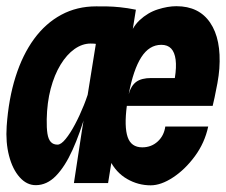

<svg xmlns="http://www.w3.org/2000/svg" viewBox="-53 -576 711 604"><path d="M349.5 -446.5Q360.5 -488.5 386.2 -512.5Q412 -536.5 443.5 -546.5Q475 -556.5 502 -556.5Q573 -556.5 608.2 -504.5Q643.5 -452.5 637 -360Q635.5 -339.5 631 -314.5Q626.5 -289.5 622 -269.2Q617.5 -249 616 -243H346Q337.5 -177.5 348.5 -145Q359.5 -112.5 394.5 -112.5Q423 -112.5 443 -130.8Q463 -149 467 -178H602Q591 -126.5 560 -84.5Q529 -42.5 491.2 -17.8Q453.5 7 421 7Q381.5 7 346.8 -13Q312 -33 292.2 -72.5Q272.5 -112 276 -170.5ZM352 -280Q359.5 -307 376 -318.8Q392.5 -330.5 422.5 -330.5H497Q502.5 -365 499.5 -388.2Q496.5 -411.5 485.5 -423.2Q474.5 -435 454.5 -435Q416.5 -435 391.5 -396Q366.5 -357 352 -280ZM59.5 6.5Q31 6.5 8.8 -18.5Q-13.5 -43.5 -24.5 -85.8Q-35.5 -128 -32 -179Q-26 -265 -4 -334.5Q18 -404 54.2 -453.5Q90.5 -503 139.8 -529.5Q189 -556 249.5 -556Q265.5 -556 284 -555.8Q302.5 -555.5 324.8 -553.2Q347 -551 374.5 -545.5L319 -446.5L285.5 -419Q277 -429 265.2 -434Q253.5 -439 232 -439Q206 -439 181.5 -421.8Q157 -404.5 137.5 -372.5Q118 -340.5 106.5 -297Q95 -253.5 94 -201Q93.5 -173.5 96.2 -155.8Q99 -138 106.8 -129.5Q114.5 -121 128 -121Q139 -121 153.5 -138.8Q168 -156.5 183 -184.8Q198 -213 211 -245.5Q224 -278 231.5 -307.5L248.5 -277.5L218.5 -226Q199 -157 175.2 -104.5Q151.5 -52 123 -22.8Q94.5 6.5 59.5 6.5ZM179.5 0 204.5 -164 252 -459.5 306.5 -534 374.5 -545.5 287 0Z"/></svg>

Font: Spline Sans Mono
Style: Bold Italic
Weight: 700
Italic angle: -4°
Monospace: yes
Version: Version 1.004